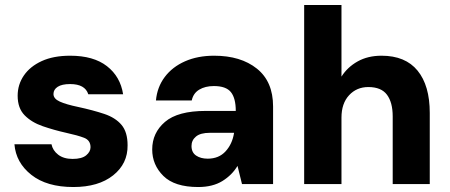

<svg xmlns="http://www.w3.org/2000/svg" viewBox="-20 -740 1808 772"><path d="M275 12Q168 12 106 -37Q44 -86 38 -160H187Q192 -135 214 -118Q236 -101 272 -101Q309 -101 326.5 -115.5Q344 -130 344 -148Q344 -176 318 -186Q292 -196 246 -206Q197 -217 152 -232.5Q107 -248 79 -276.5Q51 -305 51 -355Q51 -400 76 -436.5Q101 -473 148 -494.5Q195 -516 262 -516Q356 -516 410 -474Q464 -432 475 -361H335Q322 -402 262 -402Q229 -402 212 -391Q195 -380 195 -362Q195 -343 220.5 -331.5Q246 -320 294 -310Q354 -297 399 -282Q444 -267 468.5 -238Q493 -209 493 -156Q494 -82 435 -35Q376 12 275 12Z M777 12Q682 12 637 -32.5Q592 -77 592 -139Q592 -206 643.5 -250Q695 -294 807 -294H928Q928 -345 908.5 -369.5Q889 -394 840 -394Q805 -394 781 -379.5Q757 -365 751 -336H607Q612 -390 642.5 -430.5Q673 -471 724 -493.5Q775 -516 841 -516Q948 -516 1013 -464Q1078 -412 1078 -312V0H953L935 -73Q913 -36 874 -12Q835 12 777 12ZM815 -102Q860 -102 887 -131.5Q914 -161 921 -205V-206H824Q786 -206 768 -191Q750 -176 750 -153Q750 -127 768.5 -114.5Q787 -102 815 -102Z M1203 0V-720H1353V-432Q1377 -470 1418 -493Q1459 -516 1514 -516Q1610 -516 1659 -456Q1708 -396 1708 -286V0H1559V-272Q1559 -328 1536 -359Q1513 -390 1461 -390Q1414 -390 1383.5 -357Q1353 -324 1353 -267V0Z"/></svg>

Font: DM Sans Black
Style: Regular
Weight: 900
Designer: Colophon Foundry, Jonny Pinhorn
Foundry: Colophon Foundry
Version: Version 4.004; ttfautohint (v1.8.4.7-5d5b)